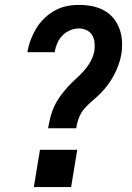

<svg xmlns="http://www.w3.org/2000/svg" viewBox="-20 -763 540 783"><path d="M176 -240Q180 -262 185.5 -284.5Q191 -307 200.5 -328Q210 -349 224 -368.5Q238 -388 254 -406Q270 -424 288 -440Q306 -456 322 -474Q338 -492 349.5 -513Q361 -534 365 -556Q367 -573 365.5 -589.5Q364 -606 356 -619.5Q348 -633 333 -640Q318 -647 302 -647Q284 -647 266 -639.5Q248 -632 234.5 -618Q221 -604 213.5 -586.5Q206 -569 203 -551Q203 -551 203 -550.5Q203 -550 203 -550H92Q92 -550 92 -550.5Q92 -551 92 -551Q96 -576 105 -600Q114 -624 127.5 -646.5Q141 -669 160.5 -688Q180 -707 203.5 -720Q227 -733 252 -738Q277 -743 302 -743Q329 -743 355 -738Q381 -733 403.5 -721Q426 -709 442 -689.5Q458 -670 467 -646Q476 -622 477.5 -595.5Q479 -569 475 -542Q471 -520 463.5 -499Q456 -478 445.5 -458Q435 -438 421.5 -419.5Q408 -401 392 -384.5Q376 -368 358 -353Q340 -338 325 -321Q310 -304 302 -283Q294 -262 291 -240ZM118 0 143 -152H295L270 0Z"/></svg>

Font: Iosevka SS04 Oblique
Style: Bold
Weight: 700
Italic angle: -9°
Monospace: yes
Designer: Belleve Invis
Foundry: Belleve Invis
Version: Version 19.0.0; ttfautohint (v1.8.4)